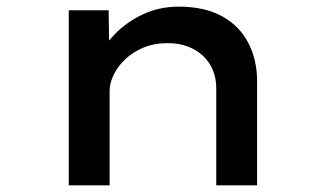

<svg xmlns="http://www.w3.org/2000/svg" viewBox="-20 -558 979 578"><path d="M187 0V-527H307L309 -387L272 -381Q291 -419 325.5 -455Q360 -491 409.5 -514.5Q459 -538 518 -538Q596 -538 648.5 -509Q701 -480 727.5 -429Q754 -378 754 -313V0H631V-292Q631 -334 611.5 -365Q592 -396 558 -412.5Q524 -429 482 -428Q444 -428 412.5 -415Q381 -402 358 -380.5Q335 -359 322.5 -333.5Q310 -308 310 -284V0H249Q221 0 205.5 0Q190 0 187 0Z"/></svg>

Font: Lexend Tera Medium
Style: Regular
Weight: 500
Designer: Bonnie Shaver-Troup, Thomas Jockin
Foundry: Lexend
Version: Version 1.007